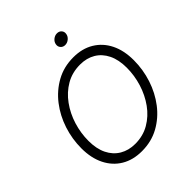

<svg xmlns="http://www.w3.org/2000/svg" viewBox="-248 -1080 1249 1249"><g transform="rotate(-45 376.0 -456.0)"><path d="M334 10.3Q252.4 10.3 192.9 -25.4Q133.3 -61 100.6 -126.7Q67.9 -192.4 67.9 -281.2Q67.9 -367.2 94.5 -448.5Q121.1 -529.8 171.4 -595Q221.7 -660.2 292 -699Q362.3 -737.8 449.7 -737.8Q530.8 -737.8 590.3 -701.9Q649.9 -666 682.4 -600.8Q714.8 -535.6 714.8 -446.3Q714.8 -360.4 688.2 -278.8Q661.6 -197.3 611.6 -132.1Q561.5 -66.9 491.5 -28.3Q421.4 10.3 334 10.3ZM336.4 -54.2Q408.7 -54.2 466.3 -87.6Q523.9 -121.1 564.5 -177.5Q605 -233.9 626.5 -303.2Q647.9 -372.6 647.9 -444.3Q647.9 -517.1 622.8 -568.4Q597.7 -619.6 552.5 -646.5Q507.3 -673.3 447.3 -673.3Q374.5 -673.3 316.9 -639.9Q259.3 -606.4 218.5 -550Q177.7 -493.7 156.2 -424.3Q134.8 -355 134.8 -283.2Q134.8 -210.4 159.9 -159.4Q185.1 -108.4 230.7 -81.3Q276.4 -54.2 336.4 -54.2ZM468.8 -831.1Q449.7 -831.1 437.7 -844.7Q425.8 -858.4 429.2 -877.4Q432.1 -896.5 448.5 -909.9Q464.8 -923.3 484.4 -923.3Q504.4 -923.3 516.1 -909.9Q527.8 -896.5 524.4 -877.4Q521.5 -858.4 505.1 -844.7Q488.8 -831.1 468.8 -831.1Z"/></g></svg>

Font: Inter 18pt Light
Style: Italic
Weight: 300
Italic angle: -9.3988°
Designer: Rasmus Andersson
Foundry: rsms
Version: Version 4.001;git-66647c0bb